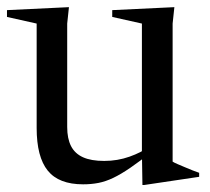

<svg xmlns="http://www.w3.org/2000/svg" viewBox="-20 -518 602 550"><path d="M172.5 -154Q172.5 -121 183.5 -99.5Q194.5 -78 217.8 -67.5Q241 -57 278.5 -57Q316.5 -57 351 -69.2Q385.5 -81.5 406.5 -97.5L416.5 -84.5Q380.5 -56 353.5 -37.5Q326.5 -19 304.5 -8.5Q282.5 2 262 6Q241.5 10 218 10Q148.5 10 116.8 -29.2Q85 -68.5 85 -151.5V-450.5L0 -469.5V-489L177.5 -497.5L172.5 -450.5ZM388 12 386.5 -82V-450.5L301.5 -469.5V-489L479.5 -497.5L474.5 -450.5V-55Q479 -52 488.5 -48Q498 -44 509.2 -39.2Q520.5 -34.5 531.5 -30Q542.5 -25.5 550.5 -23V-11.5L392.5 12Z"/></svg>

Font: Newsreader 60pt
Style: Regular
Weight: 400
Designer: Hugues Gentile
Foundry: Production Type
Version: Version 1.003